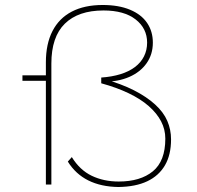

<svg xmlns="http://www.w3.org/2000/svg" viewBox="-20 -740 791 770"><path d="M455 10Q385 9 334 -16.5Q283 -42 252 -92L268 -110Q300 -58 348 -35Q396 -12 456 -12Q543 -12 593 -53Q643 -94 643 -184Q643 -221 626 -253.5Q609 -286 576.5 -314.5Q544 -343 496 -366Q448 -389 386 -406V-429Q429 -432 463 -442.5Q497 -453 521 -471Q545 -489 557.5 -514Q570 -539 570 -569Q570 -626 524 -662Q478 -698 395 -698Q294 -698 240 -645Q186 -592 186 -485V0H164V-490Q164 -564 190.5 -615.5Q217 -667 268 -693.5Q319 -720 392 -720Q456 -720 501.5 -701Q547 -682 570 -648Q593 -614 593 -569Q593 -522 568 -486.5Q543 -451 498.5 -431.5Q454 -412 394 -412V-424Q466 -404 517 -378Q568 -352 602 -321Q636 -290 651 -255Q666 -220 666 -181Q666 -119 641.5 -77Q617 -35 570.5 -13Q524 9 455 10ZM70 -416V-438H176V-416Z"/></svg>

Font: Lexend Exa Thin
Style: Regular
Weight: 250
Designer: Bonnie Shaver-Troup, Thomas Jockin
Foundry: Lexend
Version: Version 1.007